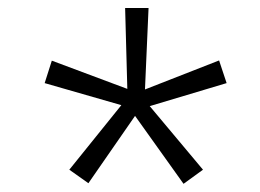

<svg xmlns="http://www.w3.org/2000/svg" viewBox="-20 -675 640 472"><path d="M278.3 -416.5 89.8 -470.7 107.4 -525.9 293 -456.5 287.6 -655.3H345.2L336.4 -455.1L518.6 -526.4L537.1 -470.7L348.1 -414.1L479 -257.8L431.2 -223.1L312 -390.1L197.3 -224.6L150.4 -257.8Z"/></svg>

Font: TypoPRO Roboto Mono
Style: Regular
Weight: 300
Designer: Google
Version: Version 2.000986; 2015; ttfautohint (v1.3)